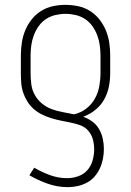

<svg xmlns="http://www.w3.org/2000/svg" viewBox="-20 -558 540 791"><path d="M259 213Q217 213 177 199Q137 185 101 164L121 133Q152 151 186 163.5Q220 176 256 176Q280 176 302.5 168Q325 160 340 143Q355 126 361.5 103Q368 80 368 57Q368 36 362.5 16Q357 -4 343.5 -19.5Q330 -35 310.5 -42Q291 -49 271 -53Q251 -57 231 -61Q211 -65 191.5 -71Q172 -77 153.5 -86Q135 -95 119.5 -108.5Q104 -122 93 -139.5Q82 -157 75.5 -176.5Q69 -196 67.5 -216.5Q66 -237 66 -257V-330Q66 -356 70 -382.5Q74 -409 84 -433Q94 -457 110.5 -478Q127 -499 149.5 -513Q172 -527 198 -532.5Q224 -538 250 -538Q276 -538 302 -532.5Q328 -527 350.5 -513Q373 -499 389.5 -478Q406 -457 416 -433Q426 -409 430 -382.5Q434 -356 434 -330V-257Q434 -229 428.5 -201Q423 -173 409 -148Q395 -123 372.5 -105Q350 -87 323 -77Q343 -70 360.5 -57Q378 -44 388.5 -25.5Q399 -7 403.5 14Q408 35 408 56Q408 76 404 96.5Q400 117 391.5 135.5Q383 154 369.5 169.5Q356 185 338 194.5Q320 204 300 208.5Q280 213 259 213ZM285 -87Q312 -93 334.5 -110Q357 -127 370.5 -151Q384 -175 389 -202.5Q394 -230 394 -257V-330Q394 -351 391 -372Q388 -393 380.5 -413Q373 -433 360.5 -450.5Q348 -468 330.5 -479.5Q313 -491 292 -496Q271 -501 250 -501Q229 -501 208 -496Q187 -491 169.5 -479.5Q152 -468 139.5 -450.5Q127 -433 119.5 -413Q112 -393 109 -372Q106 -351 106 -330V-257Q106 -234 109 -210.5Q112 -187 123.5 -166.5Q135 -146 153.5 -131Q172 -116 194 -108Q216 -100 239 -96Q262 -92 285 -87Z"/></svg>

Font: Iosevka Slab Extralight
Style: Regular
Weight: 200
Monospace: yes
Designer: Belleve Invis
Foundry: Belleve Invis
Version: Version 11.1.1; ttfautohint (v1.8.3)